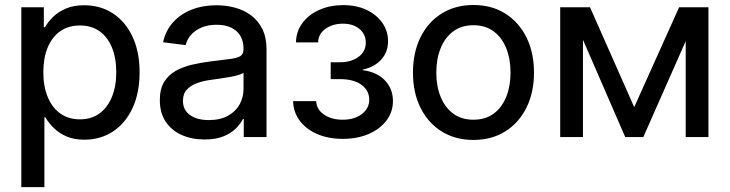

<svg xmlns="http://www.w3.org/2000/svg" viewBox="-20 -559 2975 783"><path d="M66.9 204.1V-529.3H158.7V-448.2H163.6Q176.8 -471.2 198 -491.5Q219.2 -511.7 250.2 -524.7Q281.2 -537.6 322.8 -537.6Q390.1 -537.6 441.2 -503.9Q492.2 -470.2 520.8 -408.7Q549.3 -347.2 549.3 -264.2Q549.3 -181.2 521 -119.4Q492.7 -57.6 441.7 -23.4Q390.6 10.7 323.2 10.7Q282.2 10.7 251.7 -2.4Q221.2 -15.6 200 -36.4Q178.7 -57.1 164.6 -81.1H161.1V204.1ZM306.2 -72.3Q352.1 -72.3 385 -95.9Q418 -119.6 436 -162.8Q454.1 -206.1 454.1 -264.2Q454.1 -322.8 436.3 -365.7Q418.5 -408.7 385.5 -431.9Q352.5 -455.1 306.2 -455.1Q258.8 -455.1 225.3 -431.4Q191.9 -407.7 174.3 -365Q156.7 -322.3 156.7 -264.2Q156.7 -207 174.6 -163.6Q192.4 -120.1 225.8 -96.2Q259.3 -72.3 306.2 -72.3Z M814 9.8Q762.2 9.8 720.9 -8.5Q679.7 -26.9 655.8 -62.7Q631.8 -98.6 631.8 -150.9Q631.8 -196.3 649.4 -224.9Q667 -253.4 696.5 -270Q726.1 -286.6 763.2 -295.2Q800.3 -303.7 838.9 -308.6Q888.2 -314.9 917.5 -318.4Q946.8 -321.8 960 -330.1Q973.1 -338.4 973.1 -357.4V-361.3Q973.1 -390.6 960.4 -412.4Q947.8 -434.1 923.3 -446Q898.9 -458 863.3 -458Q827.6 -458 801.3 -446.5Q774.9 -435.1 758.5 -416.3Q742.2 -397.5 737.3 -375L645 -386.7Q655.8 -435.1 686.3 -468.8Q716.8 -502.4 762.2 -520Q807.6 -537.6 862.8 -537.6Q901.4 -537.6 938 -527.8Q974.6 -518.1 1003.7 -496.6Q1032.7 -475.1 1049.8 -440.7Q1066.9 -406.2 1066.9 -357.9V0H974.1V-73.7H970.7Q960.9 -54.2 941.7 -34.9Q922.4 -15.6 891.1 -2.9Q859.9 9.8 814 9.8ZM831.1 -69.3Q878.4 -69.3 910.2 -87.2Q941.9 -105 957.5 -133.8Q973.1 -162.6 973.1 -195.3V-262.7Q967.8 -257.8 953.4 -253.4Q939 -249 919.2 -245.4Q899.4 -241.7 878.7 -238.8Q857.9 -235.8 840.3 -233.4Q810.1 -229.5 784.2 -220.2Q758.3 -210.9 742.2 -193.8Q726.1 -176.8 726.1 -147.9Q726.1 -110.4 754.9 -89.8Q783.7 -69.3 831.1 -69.3Z M1377.9 7.3Q1318.8 7.3 1273.4 -12.5Q1228 -32.2 1202.1 -67.1Q1176.3 -102.1 1175.3 -146.5H1269.5Q1271 -112.3 1301.5 -91.6Q1332 -70.8 1377.4 -70.8Q1425.8 -70.8 1455.8 -94Q1485.8 -117.2 1485.8 -152.3Q1485.8 -189.9 1454.1 -213.1Q1422.4 -236.3 1367.2 -236.3H1328.6V-305.2H1367.2Q1412.6 -305.2 1442.1 -327.1Q1471.7 -349.1 1471.7 -384.8Q1471.7 -419.4 1446 -440.9Q1420.4 -462.4 1378.4 -462.4Q1337.4 -462.4 1307.9 -441.9Q1278.3 -421.4 1277.3 -386.2H1187Q1188 -431.2 1213.4 -465.3Q1238.8 -499.5 1282.2 -518.8Q1325.7 -538.1 1379.4 -538.1Q1434.6 -538.1 1475.6 -518.3Q1516.6 -498.5 1539.6 -465.3Q1562.5 -432.1 1562.5 -391.6Q1562.5 -346.2 1534.2 -315.4Q1505.9 -284.7 1459.5 -275.4V-272.9Q1519 -264.6 1550.8 -230.2Q1582.5 -195.8 1582.5 -147Q1582.5 -102.5 1556.2 -67.6Q1529.8 -32.7 1483.6 -12.7Q1437.5 7.3 1377.9 7.3Z M1910.6 11.7Q1836.9 11.7 1781.2 -22.9Q1725.6 -57.6 1694.8 -119.6Q1664.1 -181.6 1664.1 -262.7Q1664.1 -344.7 1694.8 -407Q1725.6 -469.2 1781.2 -503.9Q1836.9 -538.6 1910.6 -538.6Q1984.9 -538.6 2040.3 -503.9Q2095.7 -469.2 2126.7 -407Q2157.7 -344.7 2157.7 -262.7Q2157.7 -181.6 2126.7 -119.6Q2095.7 -57.6 2040.3 -22.9Q1984.9 11.7 1910.6 11.7ZM1910.6 -70.8Q1960 -70.8 1993.7 -95.9Q2027.3 -121.1 2044.7 -164.6Q2062 -208 2062 -262.7Q2062 -318.4 2044.7 -361.8Q2027.3 -405.3 1993.7 -430.7Q1960 -456.1 1910.6 -456.1Q1861.8 -456.1 1828.1 -430.9Q1794.4 -405.8 1776.9 -362.1Q1759.3 -318.4 1759.3 -262.7Q1759.3 -207.5 1776.9 -164.3Q1794.4 -121.1 1827.9 -95.9Q1861.3 -70.8 1910.6 -70.8Z M2529.8 0 2299.8 -529.3H2386.2L2566.4 -122.1L2749.5 -529.3H2837.4L2603.5 0ZM2264.6 0V-529.3H2357.4V0ZM2776.4 0V-529.3H2869.1V0Z"/></svg>

Font: Inter Cardless Tabular
Style: Regular
Weight: 400
Designer: Rasmus Andersson
Foundry: rsms
Version: Version 4.000;git-4fc901f